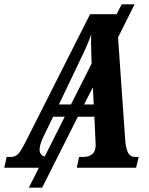

<svg xmlns="http://www.w3.org/2000/svg" viewBox="-58 -780 695 893"><path d="M-38 0 -27 -50H-9Q14 -50 27.5 -65Q41 -80 65 -128L361 -714H483V-711L508 -760H568L491 -606L524 -134Q526 -96 536 -73Q546 -50 571 -50H587L575 0H299L310 -50H328Q355 -50 371 -63Q387 -76 387 -106Q387 -111 386.5 -117Q386 -123 386 -127L381 -237H304L138 93H76L123 0ZM303 -476 216 -294H272L368 -484Q367 -522 366 -554.5Q365 -587 366 -619Q353 -583 339.5 -553Q326 -523 303 -476ZM333 -294H378L374 -374ZM126 -84Q126 -59 150 -52L243 -237H189L143 -142Q126 -105 126 -84Z"/></svg>

Font: Noto Serif ExtraCondensed
Style: Bold Italic
Weight: 700
Width: 2
Italic angle: -12°
Designer: Monotype Design Team
Foundry: Monotype Imaging Inc.
Version: Version 2.013; ttfautohint (v1.8.4.7-5d5b)